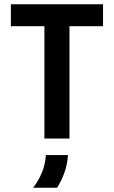

<svg xmlns="http://www.w3.org/2000/svg" viewBox="-20 -645 530 894"><path d="M30.6 -522.9V-625H459.7V-522.9H303.5V0H186.8V-522.9ZM134 229.2Q158.3 198.6 174.3 160.8Q190.3 122.9 193.8 77.1H296.5Q293.8 118.8 280.6 156.9Q267.4 195.1 245.8 229.2Z"/></svg>

Font: Afacad SemiBold
Style: Regular
Weight: 600
Designer: Kristian Moeller
Foundry: Dicotype
Version: Version 1.000